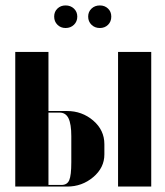

<svg xmlns="http://www.w3.org/2000/svg" viewBox="-20 -686 607 706"><path d="M221.2 -666Q239.7 -666 252 -654.3Q264.2 -642.6 264.2 -625Q264.2 -606.9 252 -595Q239.7 -583 221.2 -583Q203.1 -583 191.2 -595Q179.2 -606.9 179.2 -625Q179.2 -643.1 191.2 -654.5Q203.1 -666 221.2 -666ZM304.2 -625Q304.2 -642.6 316.4 -654.3Q328.6 -666 347.2 -666Q365.2 -666 377.2 -654.5Q389.2 -643.1 389.2 -625Q389.2 -606.4 377.2 -594.7Q365.2 -583 347.2 -583Q328.6 -583 316.4 -595Q304.2 -606.9 304.2 -625ZM158.2 -277.8H226.1Q281.7 -277.8 322.8 -242.7Q363.8 -207.5 363.8 -155.8V-118.2Q363.8 -69.3 322.8 -34.7Q281.7 0 227.1 0H36.1V-495.1H158.2ZM414.1 -495.1H536.1V0H414.1ZM242.2 -89.8V-185.1Q242.2 -230 231.9 -251Q221.7 -272 199.2 -272H158.2V-5.9H206.1Q227.1 -5.9 234.6 -23.4Q242.2 -41 242.2 -89.8Z"/></svg>

Font: Moniqa Black Display
Style: Regular
Weight: 900
Designer: Rajesh Rajput
Foundry: Rajesh Rajput
Version: Version 1.000